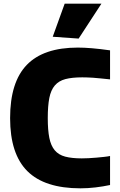

<svg xmlns="http://www.w3.org/2000/svg" viewBox="-20 -1012 651 1045"><path d="M418 13Q223 13 129 -80.5Q35 -174 35 -369Q35 -565 126 -659Q217 -753 403 -753Q438 -753 480 -749.5Q522 -746 579 -738V-580Q547 -583 525 -585.5Q503 -588 485.5 -589Q468 -590 454.5 -590.5Q441 -591 428 -591Q372 -591 336 -581.5Q300 -572 278.5 -547Q257 -522 248.5 -479Q240 -436 240 -369Q240 -304 248.5 -261.5Q257 -219 278 -194Q299 -169 335 -159.5Q371 -150 425 -150Q441 -150 462.5 -151Q484 -152 505 -154Q526 -156 545.5 -158Q565 -160 579 -163V-5Q542 3 500 8Q458 13 418 13ZM267 -812 332 -992H532L408 -802Z"/></svg>

Font: Encode Sans Normal
Style: ExtraBold
Weight: 800
Designer: Pablo Impallari, Andres Torresi
Foundry: Pablo Impallari, Andres Torresi
Version: Version 1.000; ttfautohint (v1.00) -l 8 -r 50 -G 200 -x 14 -